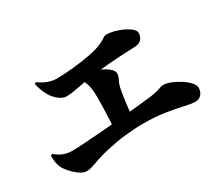

<svg xmlns="http://www.w3.org/2000/svg" viewBox="-114 -910 1228 1087"><g transform="rotate(-30 500.0 -366.5)"><path d="M182 -59Q160 -59 134.5 -77.5Q109 -96 88 -120.5Q67 -145 60 -163Q54 -178 51.5 -194.5Q49 -211 49 -237L60 -242Q84 -221 110.5 -210.5Q137 -200 168 -200Q199 -200 252 -203.5Q305 -207 369 -212Q433 -217 497 -223Q561 -229 615.5 -234.5Q670 -240 702 -244Q734 -248 751.5 -253Q769 -258 779 -262Q789 -266 798 -266Q820 -266 848.5 -254.5Q877 -243 904 -225.5Q931 -208 948.5 -188.5Q966 -169 966 -152Q966 -127 951 -109.5Q936 -92 910 -92Q887 -92 842 -102.5Q797 -113 733.5 -123Q670 -133 591 -133Q562 -133 532 -131Q502 -129 473 -126Q444 -123 416 -118Q388 -113 362 -107.5Q336 -102 313 -96Q273 -85 239 -72Q205 -59 182 -59ZM435 -185Q437 -209 438 -235.5Q439 -262 440 -289.5Q441 -317 441.5 -344.5Q442 -372 442 -398Q442 -450 430.5 -483Q419 -516 400 -540L407 -553Q438 -549 473 -539.5Q508 -530 538.5 -516.5Q569 -503 588 -486.5Q607 -470 607 -452Q607 -436 597 -417.5Q587 -399 582 -378Q578 -359 574.5 -338Q571 -317 568 -294Q565 -271 562 -245Q559 -219 557 -190ZM293 -483Q271 -483 245.5 -503Q220 -523 205 -549Q192 -572 184.5 -593.5Q177 -615 173 -634L183 -640Q209 -621 237.5 -609.5Q266 -598 298 -598Q345 -598 403.5 -604Q462 -610 511 -619Q555 -627 581.5 -636.5Q608 -646 622.5 -654.5Q637 -663 645 -668.5Q653 -674 661 -674Q686 -674 714.5 -666.5Q743 -659 768.5 -646.5Q794 -634 810.5 -619.5Q827 -605 827 -591Q827 -569 814 -552Q801 -535 770 -533Q753 -532 729 -531Q705 -530 672 -528.5Q639 -527 593 -523Q547 -519 487 -511Q411 -501 367.5 -492Q324 -483 293 -483Z"/></g></svg>

Font: Noto Serif SC ExtraLight Black
Style: Regular
Weight: 900
Version: Version 2.002-H1;hotconv 1.1.0;makeotfexe 2.6.0